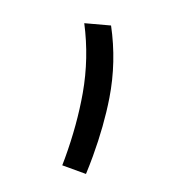

<svg xmlns="http://www.w3.org/2000/svg" viewBox="-128 -809 843 913"><g transform="rotate(20 293.0 -352.0)"><path d="M288.1 0Q288.6 -17.6 288.6 -35.2Q288.6 -205.6 262.2 -356.4Q232.9 -522 155.3 -670.9L278.8 -704.1Q361.8 -549.8 389.2 -377.4Q410.2 -244.1 410.2 -90.8Q410.2 -46.4 408.2 0Z"/></g></svg>

Font: CaskaydiaCove NFP SemiBold
Style: Regular
Weight: 600
Designer: Aaron Bell
Foundry: Saja Typeworks
Version: Version 2111.001; VTT 6.35;Nerd Fonts 3.1.1